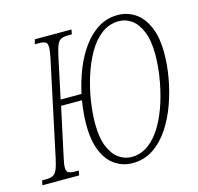

<svg xmlns="http://www.w3.org/2000/svg" viewBox="-132 -837 989 959"><g transform="rotate(-15 362.5 -357.0)"><path d="M-26 0 -21 -24H-2Q21 -24 34 -30Q47 -36 55.5 -54Q64 -72 72 -108L178 -606Q185 -641 185 -657Q185 -678 174.5 -684Q164 -690 140 -690H120L126 -714H316L311 -690H293Q270 -690 256.5 -684Q243 -678 235 -660Q227 -642 219 -606L173 -390H281Q294 -452 317.5 -511.5Q341 -571 375.5 -619Q410 -667 455 -695.5Q500 -724 557 -724Q605 -724 645 -698Q685 -672 709 -617.5Q733 -563 733 -480Q733 -421 721.5 -354.5Q710 -288 687 -223.5Q664 -159 629 -106Q594 -53 546.5 -21.5Q499 10 439 10Q391 10 351 -16Q311 -42 287.5 -96.5Q264 -151 264 -234Q264 -294 275 -359H167L113 -108Q105 -73 105 -56Q105 -36 116 -30Q127 -24 150 -24H169L164 0ZM441 -21Q492 -21 532 -51.5Q572 -82 601.5 -133.5Q631 -185 650 -246.5Q669 -308 678.5 -370Q688 -432 688 -484Q688 -558 669 -604Q650 -650 620 -671.5Q590 -693 555 -693Q504 -693 464 -662.5Q424 -632 395 -581Q366 -530 346.5 -468.5Q327 -407 317.5 -344.5Q308 -282 308 -230Q308 -156 327 -110Q346 -64 376.5 -42.5Q407 -21 441 -21Z"/></g></svg>

Font: Noto Serif ExtraCondensed ExtraLight
Style: Italic
Weight: 200
Width: 2
Italic angle: -12°
Designer: Monotype Design Team
Foundry: Monotype Imaging Inc.
Version: Version 2.014; ttfautohint (v1.8.4.7-5d5b)